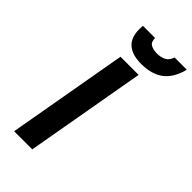

<svg xmlns="http://www.w3.org/2000/svg" viewBox="-275 -976 1048 1048"><g transform="rotate(45 249.0 -452.0)"><path d="M253 -904Q253 -872 272.5 -861.5Q292 -851 320 -851Q348 -851 370.5 -861.5Q393 -872 404 -904H498Q478 -824 429 -787Q380 -750 300 -750Q158 -750 158 -877Q158 -890 159 -904ZM332 -698 209 0H69L192 -698Z"/></g></svg>

Font: Fz Poppins SemBd
Style: Italic
Weight: 600
Italic angle: -10°
Designer: Ninad Kale (Devanagari), Jonny Pinhorn (Latin)
Foundry: Indian Type Foundry
Version: Vit hóa bi Vntype.Com & FontZin.Com